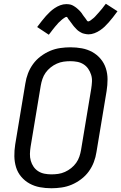

<svg xmlns="http://www.w3.org/2000/svg" viewBox="-20 -995 646 1023"><path d="M254 8Q222 8 192.5 2.5Q163 -3 137.5 -17Q112 -31 93 -53.5Q74 -76 65.5 -104Q57 -132 56.5 -162.5Q56 -193 61 -225L115 -550Q119 -577 129 -603.5Q139 -630 156 -653.5Q173 -677 197 -695Q221 -713 247 -724Q273 -735 301 -739Q329 -743 355 -743Q387 -743 416.5 -737.5Q446 -732 471.5 -718Q497 -704 516 -681.5Q535 -659 544 -631Q553 -603 553 -572.5Q553 -542 548 -510L494 -185Q490 -158 480 -131.5Q470 -105 453 -81.5Q436 -58 412 -40Q388 -22 362 -11Q336 0 308 4Q280 8 254 8ZM254 -66Q272 -66 290 -68.5Q308 -71 326 -79Q344 -87 359.5 -99.5Q375 -112 386 -127.5Q397 -143 403 -161Q409 -179 412 -197L466 -522Q469 -541 470 -560Q471 -579 465.5 -596.5Q460 -614 450 -628.5Q440 -643 425 -652.5Q410 -662 392 -665.5Q374 -669 355 -669Q337 -669 319 -666.5Q301 -664 283 -656Q265 -648 249.5 -635.5Q234 -623 223 -607.5Q212 -592 206 -574Q200 -556 197 -538L143 -213Q140 -194 139.5 -175Q139 -156 144 -138.5Q149 -121 159 -106.5Q169 -92 184 -82.5Q199 -73 217 -69.5Q235 -66 254 -66ZM240 -810 178 -851Q191 -868 202.5 -883Q214 -898 225 -910Q236 -922 246.5 -932Q257 -942 271 -951.5Q285 -961 301 -967Q317 -973 333 -973Q338 -973 343.5 -972.5Q349 -972 354 -971Q359 -970 363.5 -968Q368 -966 372 -963.5Q376 -961 380 -958.5Q384 -956 387.5 -953Q391 -950 395 -946.5Q399 -943 402.5 -939.5Q406 -936 409.5 -932Q413 -928 415.5 -924.5Q418 -921 420 -917.5Q422 -914 426 -909Q430 -904 433 -900Q436 -896 438.5 -892.5Q441 -889 443.5 -885Q446 -881 450 -881Q453 -881 457 -883Q461 -885 463.5 -887Q466 -889 471 -893Q476 -897 478 -898.5Q480 -900 482 -902Q484 -904 486.5 -906.5Q489 -909 491 -911.5Q493 -914 495.5 -916.5Q498 -919 500.5 -922Q503 -925 506 -928Q509 -931 511.5 -934.5Q514 -938 517.5 -941.5Q521 -945 524 -949Q527 -953 530 -957Q533 -961 536.5 -965.5Q540 -970 544 -975L606 -935Q593 -917 581.5 -902.5Q570 -888 559 -875.5Q548 -863 537.5 -853Q527 -843 513 -833.5Q499 -824 483 -818Q467 -812 451 -812Q446 -812 440.5 -813Q435 -814 430 -815Q425 -816 420.5 -817.5Q416 -819 412 -821.5Q408 -824 403.5 -826.5Q399 -829 395.5 -832Q392 -835 388.5 -838.5Q385 -842 381.5 -846Q378 -850 374.5 -853.5Q371 -857 368.5 -861Q366 -865 363.5 -868Q361 -871 357.5 -876Q354 -881 350.5 -885.5Q347 -890 344.5 -893Q342 -896 340 -900.5Q338 -905 334 -905Q331 -905 327 -902.5Q323 -900 320 -898Q317 -896 312.5 -892.5Q308 -889 306 -887Q304 -885 302 -883Q300 -881 297.5 -879Q295 -877 292.5 -874.5Q290 -872 288 -869.5Q286 -867 283.5 -864Q281 -861 277.5 -857.5Q274 -854 272 -851Q270 -848 266.5 -844Q263 -840 260 -836Q257 -832 254 -828Q251 -824 247.5 -819.5Q244 -815 240 -810Z"/></svg>

Font: Iosevka Aile Oblique
Style: Regular
Weight: 400
Italic angle: -9°
Designer: Belleve Invis
Foundry: Belleve Invis
Version: Version 31.1.0; ttfautohint (v1.8.4)